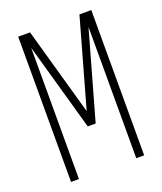

<svg xmlns="http://www.w3.org/2000/svg" viewBox="-136 -824 772 913"><g transform="rotate(-20 250.0 -367.5)"><path d="M65 0V-735H125L250 -291L375 -735H435V0H395V-664L270 -221H230L105 -664V0Z"/></g></svg>

Font: Iosevka Curly Extralight
Style: Regular
Weight: 200
Monospace: yes
Designer: Belleve Invis
Foundry: Belleve Invis
Version: Version 22.1.2; ttfautohint (v1.8.4)